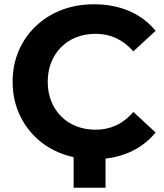

<svg xmlns="http://www.w3.org/2000/svg" viewBox="-20 -732 766 897"><path d="M418 12Q337 12 267.5 -14.5Q198 -41 147 -90Q96 -139 67.5 -205Q39 -271 39 -350Q39 -429 67.5 -495Q96 -561 147.5 -610Q199 -659 268 -685.5Q337 -712 419 -712Q510 -712 583.5 -680.5Q657 -649 707 -588L603 -492Q567 -533 523 -553.5Q479 -574 427 -574Q378 -574 337 -558Q296 -542 266 -512Q236 -482 219.5 -441Q203 -400 203 -350Q203 -300 219.5 -259Q236 -218 266 -188Q296 -158 337 -142Q378 -126 427 -126Q479 -126 523 -146.5Q567 -167 603 -209L707 -113Q657 -52 583.5 -20Q510 12 418 12ZM473 -31V145H324V-31Z"/></svg>

Font: MOST Montserrat
Style: Bold
Weight: 700
Designer: Julieta Ulanovsky
Foundry: Julieta Ulanovsky
Version: Version 8.000;March 11, 2024;FontCreator 15.0.0.2926 64-bit